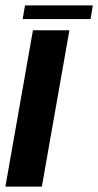

<svg xmlns="http://www.w3.org/2000/svg" viewBox="-36 -691 364 711"><path d="M-16 0 86 -579H221L119 0ZM47.9 -620.5 56.7 -671H307.7L299.3 -620.5Z"/></svg>

Font: Anybody SemiBold
Style: Italic
Weight: 600
Italic angle: -10°
Designer: Tyler Finck
Foundry: Etcetera Type Company
Version: Version 1.010; ttfautohint (v1.8.3) -l 8 -r 50 -G 200 -x 14 